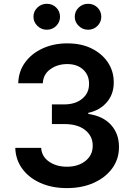

<svg xmlns="http://www.w3.org/2000/svg" viewBox="-20 -961 692 991"><path d="M325.6 9.9Q248.9 9.9 189.5 -16.3Q130 -42.6 95.3 -89.5Q60.7 -136.4 58.9 -197.8H192.5Q195 -153.4 232.8 -127Q270.6 -100.5 325.3 -100.5Q383.5 -100.5 421 -130.3Q458.5 -160.2 458.5 -207.7V-209.9Q458.5 -258.5 419.7 -289.6Q381 -320.7 312.1 -320.7H247.9V-422.2H312.1Q368.6 -422.2 404.1 -451.2Q439.6 -480.1 439.6 -527V-529.1Q439.6 -574.2 408.7 -602.3Q377.8 -630.3 327.1 -630.3Q276.6 -630.3 239.7 -603.7Q202.8 -577.1 201 -531.2H74.2Q75.6 -592.3 109.4 -638.7Q143.1 -685 200.1 -711.1Q257.1 -737.2 327.8 -737.2Q400.6 -737.2 454.4 -710Q508.2 -682.9 538 -637.1Q567.1 -592 567.1 -537.3V-534.8Q567.1 -474.4 531.1 -432.9Q495 -391.3 435.7 -378.6V-372.9Q512.1 -361.9 553.1 -316.2Q594.1 -270.6 594.1 -203.1V-201Q594.1 -140.3 559.5 -92.5Q524.9 -44.7 464.1 -17.4Q403.4 9.9 325.6 9.9ZM221.6 -807.5Q193.5 -807.5 173.1 -827.4Q152.7 -847.3 152.7 -874.3Q152.7 -902.7 173.1 -922.1Q193.5 -941.4 221.6 -941.4Q250.4 -941.4 270.1 -922.1Q289.8 -902.7 289.8 -874.3Q289.8 -847.3 270.1 -827.4Q250.4 -807.5 221.6 -807.5ZM434.7 -807.5Q406.6 -807.5 386.2 -827.4Q365.8 -847.3 365.8 -874.3Q365.8 -902.7 386.2 -922.1Q406.6 -941.4 434.7 -941.4Q463.4 -941.4 483.1 -922.1Q502.8 -902.7 502.8 -874.3Q502.8 -847.3 483.1 -827.4Q463.4 -807.5 434.7 -807.5Z"/></svg>

Font: Linik Sans SemiBold
Style: Regular
Weight: 600
Designer: Rasmus Andersson (font), Cristiano Sobral (main changes)
Foundry: rsms
Version: Version 3.018;June 1, 2022;FontCreator 14.0.0.2814 64-bit; t